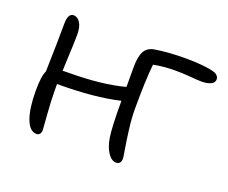

<svg xmlns="http://www.w3.org/2000/svg" viewBox="-91 -613 941 794"><g transform="rotate(20 380.0 -216.0)"><path d="M132.8 41Q102.1 41 85.4 -3.9Q68.8 -48.8 68.8 -127Q68.8 -190.9 81.1 -214.8Q85 -358.4 85 -428.2Q85 -449.2 91.3 -461.2Q97.7 -473.1 108.9 -473.1Q127 -473.1 138.9 -455.1Q150.9 -437 150.9 -401.9Q150.9 -385.3 149.9 -358.6Q148.9 -332 147.2 -297.1Q145.5 -262.2 145 -241.2Q150.9 -242.2 166 -242.2Q315.9 -242.2 416 -269V-357.9Q416 -402.8 428.7 -426Q441.4 -449.2 471.2 -454.1Q529.8 -463.9 604 -463.9Q691.9 -463.9 733.9 -451.2Q743.7 -448.2 749.8 -441.2Q755.9 -434.1 755.9 -425.8Q755.9 -410.6 740 -403.3Q724.1 -396 700.2 -396Q683.6 -396 650.9 -398.9Q618.2 -401.9 585 -401.9Q532.2 -401.9 487.8 -393.1Q480 -326.7 480 -195.8Q480 -155.3 486.1 -107.2Q492.2 -59.1 498 -25.1Q503.9 8.8 503.9 14.2Q503.9 26.9 498 33.4Q492.2 40 482.9 40Q461.9 40 445.3 14.9Q428.7 -10.3 422.9 -48.8Q416 -90.3 416 -208Q307.6 -182.1 142.1 -182.1V-163.1Q142.1 -111.8 147 -49.1Q151.9 13.7 151.9 17.1Q151.9 27.8 146.7 34.4Q141.6 41 132.8 41Z"/></g></svg>

Font: Shantell Sans Bouncy
Style: Regular
Weight: 300
Designer: Stephen Nixon, Anya Danilova, Shantell Martin
Foundry: Arrow Type
Version: Version 1.006;[9816181b4]